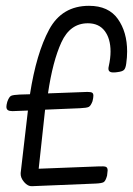

<svg xmlns="http://www.w3.org/2000/svg" viewBox="-20 -630 457 660"><path d="M417 -453Q417 -433 414 -412Q412 -396 406.5 -390Q401 -384 383 -382Q378 -381 369 -381Q359 -381 355 -386Q351 -391 354 -403Q360 -430 360 -453Q360 -497 340 -523.5Q320 -550 282 -550Q221 -550 191 -484.5Q161 -419 145 -309L280 -314Q292 -314 296.5 -311.5Q301 -309 301 -301Q301 -294 298 -282Q292 -266 285 -262.5Q278 -259 255 -258L135 -253L113 -50L319 -58Q338 -59 344 -56.5Q350 -54 350 -44L348 -26Q343 -8 336.5 -4Q330 0 309 1L90 10Q76 11 63 -4Q50 -19 51 -35L76 -250L23 -248Q12 -248 7 -251.5Q2 -255 2 -263Q2 -269 5 -280Q11 -297 18 -300.5Q25 -304 48 -305L83 -306Q105 -447 149 -528.5Q193 -610 286 -610Q353 -610 385 -565Q417 -520 417 -453Z"/></svg>

Font: Farsan
Style: Regular
Weight: 400
Version: Version 1.001g;PS 1.001;hotconv 1.0.86;makeotf.lib2.5.63406 